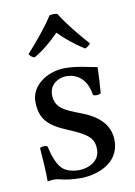

<svg xmlns="http://www.w3.org/2000/svg" viewBox="-79 -714 547 776"><g transform="rotate(-10 195.0 -326.0)"><path d="M48 -138C52 -89 55 -42 55 0C65 -2 75 -3 80 -3C87 -3 93 -3 100 -1C127 6 154 10 191 10C247 10 350 -17 350 -116C350 -184 301 -224 233 -249C173 -272 133 -287 133 -342C133 -383 169 -406 203 -406C225 -406 283 -398 296 -313C302 -307 322 -308 328 -314C331 -350 333 -387 334 -420C303 -425 255 -439 203 -439C129 -439 62 -391 62 -327C62 -254 95 -223 172 -191C255 -157 274 -136 274 -93C274 -44 226 -23 189 -23C150 -23 128 -36 118 -47C96 -70 85 -114 79 -139C73 -145 54 -144 48 -138ZM211 -660C200 -663 190 -662 179 -660C150 -614 104 -560 68 -520C74 -511 81 -505 90 -503C129 -525 162 -554 194 -586C224 -555 259 -527 297 -503C306 -505 315 -513 320 -520C284 -560 240 -613 211 -660Z"/></g></svg>

Font: Libertinus Math
Style: Regular
Weight: 400
Designer: Philipp H. Poll, Khaled Hosny
Foundry: Caleb Maclennan
Version: Version 7.050;RELEASE